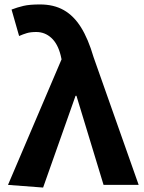

<svg xmlns="http://www.w3.org/2000/svg" viewBox="-20 -832 648 864"><path d="M174 12 16 0 257 -565 253 -583Q240 -635 211 -661.5Q182 -688 143 -688Q118 -688 101 -683Q84 -678 66 -670L32 -789Q58 -799 85.5 -805.5Q113 -812 160 -812Q222 -812 267 -786.5Q312 -761 344.5 -709Q377 -657 401 -575L604 0H446L324 -401H320Z"/></svg>

Font: Noto Sans KR
Style: Bold
Weight: 700
Designer: Ryoko NISHIZUKA  (kana, bopomofo & ideographs); Paul D. Hunt (Latin, Greek & Cyrillic); Sandoll Communications , Soo-you
Foundry: Adobe
Version: Version 2.004-H2;hotconv 1.0.118;makeotfexe 2.5.65603